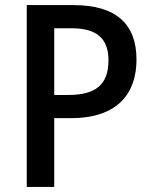

<svg xmlns="http://www.w3.org/2000/svg" viewBox="-20 -734 598 754"><path d="M268 -714H85V0H193V-270H258C446 -270 516 -371 516 -500C516 -638 438 -714 268 -714ZM261 -623C361 -623 406 -582 406 -497C406 -399 353 -361 247 -361H193V-623Z"/></svg>

Font: Noto Sans Bengali SemiCondensed Medium
Style: Regular
Weight: 500
Width: 4
Designer: Joana Ranito - Universal Thirst; Jelle Bosma - Monotype Design Team
Foundry: Universal Thirst ehf.
Version: Version 3.000